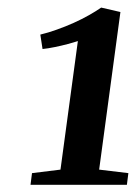

<svg xmlns="http://www.w3.org/2000/svg" viewBox="-20 -922 367 519"><path d="M66.5 -454 143.5 -463.5 190.5 -811Q180 -807.5 163.2 -803Q146.5 -798.5 128.2 -794.8Q110 -791 95 -789.5L89 -828.5Q110 -833.5 133.2 -841.8Q156.5 -850 178.8 -860Q201 -870 220.5 -881Q240 -892 253.5 -901.5L305.5 -889.5L248 -463.5L327 -454L323 -422.5H62.5Z"/></svg>

Font: Merriweather 72pt
Style: Bold Italic
Weight: 700
Italic angle: -7.8°
Version: Version 2.101